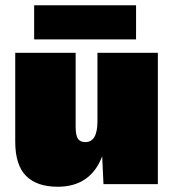

<svg xmlns="http://www.w3.org/2000/svg" viewBox="-20 -701 660 731"><path d="M581 -500V0H374L369 -106Q347 -48 304.5 -19Q262 10 200 10Q120 10 79 -31.5Q38 -73 38 -162V-500H268V-219Q268 -186 276.5 -173Q285 -160 305 -160Q351 -160 351 -239V-500ZM498 -551H110V-681H498Z"/></svg>

Font: Work Sans Black
Style: Regular
Weight: 900
Designer: Wei Huang
Foundry: Wei Huang
Version: Version 1.500